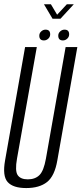

<svg xmlns="http://www.w3.org/2000/svg" viewBox="-27 -902 393 926"><path d="M99.5 5Q36 5 10 -24Q-16 -53 -2.5 -128.5L94 -675H150.5L55 -137Q44.5 -78 58.2 -57.5Q72 -37 107 -37Q142.5 -37 163.2 -57.5Q184 -78 194.5 -137L289.5 -675H346L249.5 -128.5Q236.5 -53 199.8 -24Q163 5 99.5 5ZM185 -707Q162.5 -707 162.5 -730Q162.5 -742 171.8 -750.5Q181 -759 192.5 -759Q215 -759 215 -736.5Q215 -724 205.8 -715.5Q196.5 -707 185 -707ZM276.5 -707Q254 -707 254 -730Q254 -742 263.2 -750.5Q272.5 -759 284 -759Q306.5 -759 306.5 -736.5Q306.5 -724 297.2 -715.5Q288 -707 276.5 -707ZM226.5 -811.5 185 -881.5H218.5L248.5 -831L295.5 -881.5H329L264.5 -811.5Z"/></svg>

Font: Anybody Condensed Light
Style: Italic
Weight: 300
Width: 3
Italic angle: -10°
Designer: Tyler Finck
Foundry: Etcetera Type Company
Version: Version 1.010; ttfautohint (v1.8.3) -l 8 -r 50 -G 200 -x 14 